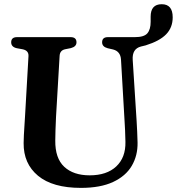

<svg xmlns="http://www.w3.org/2000/svg" viewBox="-20 -876 838 910"><path d="M570.5 -300.5 553.5 -593.5Q551 -632.5 516 -641.5L490 -647.5Q464 -654.5 464 -675.5Q464 -700 491.5 -700H619.5Q663 -700 678.5 -718.2Q694 -736.5 694 -772.5V-797Q694 -856 746.5 -856Q798.5 -856 798.5 -794Q798.5 -745.5 767.5 -713.5Q736.5 -681.5 670.5 -661L648 -655.5Q605.5 -644.5 609 -592L627.5 -302.5Q629 -276.5 630.2 -251.5Q631.5 -226.5 632 -200Q633 -138.5 604.5 -90Q576 -41.5 516 -13.5Q456 14.5 363.5 14.5Q229.5 14.5 160.2 -43Q91 -100.5 92 -198Q92 -213 93.2 -236Q94.5 -259 96 -282.8Q97.5 -306.5 98.5 -322.5L115 -610Q116.5 -636.5 87 -642.5L59.5 -647.5Q33 -653.5 33 -675.5Q33 -700 61 -700H314.5Q342.5 -700 342.5 -675.5Q342.5 -655 316 -648L288.5 -642.5Q263.5 -637 262.5 -610.5L245.5 -321.5Q243.5 -287 243 -259Q242.5 -231 242 -210Q241 -126 284.5 -85.5Q328 -45 405 -45Q486 -45 531 -87.2Q576 -129.5 574.5 -203.5Q574 -236.5 572.8 -258.8Q571.5 -281 570.5 -300.5Z"/></svg>

Font: Fraunces 72pt Soft SemiBold
Style: Regular
Weight: 600
Version: Version 1.000;[b76b70a41]